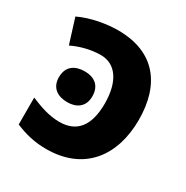

<svg xmlns="http://www.w3.org/2000/svg" viewBox="-167 -864 984 1015"><g transform="rotate(30 324.5 -357.0)"><path d="M250 10C483 10 598 -151 598 -368C598 -584 491 -724 267 -724C199 -724 107 -709 34 -674L81 -524C133 -549 194 -565 254 -565C345 -565 399 -485 399 -353C399 -218 345 -149 239 -149C176 -149 120 -169 60 -194V-30C119 -5 179 10 250 10ZM119 -353C119 -287 166 -260 223 -260C277 -260 323 -287 323 -353C323 -422 277 -448 223 -448C166 -448 119 -422 119 -353Z"/></g></svg>

Font: Noto Sans UI Black
Style: Regular
Weight: 900
Designer: Monotype Design Team
Foundry: Monotype Imaging Inc.
Version: Version 1.901